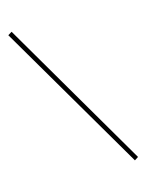

<svg xmlns="http://www.w3.org/2000/svg" viewBox="-164 -797 806 1056"><g transform="rotate(-20 238.5 -269.0)"><path d="M459 168 436.5 179.7 17.6 -705.1 41 -716.8Z"/></g></svg>

Font: FoglihtenNo07
Style: Regular
Weight: 500
Designer: gluk (gluksza@wp.pl)
Foundry: gluk (gluksza@wp.pl)
Version: Version 0.871